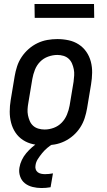

<svg xmlns="http://www.w3.org/2000/svg" viewBox="-20 -725 540 968"><path d="M204 8Q175 8 147 2Q119 -4 96 -19Q73 -34 58 -56.5Q43 -79 36 -106Q29 -133 29 -162Q29 -191 34 -221L54 -341Q58 -365 66 -390Q74 -415 89 -437.5Q104 -460 124.5 -478Q145 -496 169 -507.5Q193 -519 218.5 -523.5Q244 -528 269 -528Q298 -528 326 -522Q354 -516 377 -501Q400 -486 415.5 -463.5Q431 -441 438 -414Q445 -387 444.5 -358Q444 -329 439 -299L419 -179Q415 -155 407 -130Q399 -105 384.5 -82.5Q370 -60 349.5 -42Q329 -24 305 -12.5Q281 -1 255 3.5Q229 8 204 8ZM205 -72Q228 -72 251 -80.5Q274 -89 291 -106.5Q308 -124 317.5 -147Q327 -170 331 -193L351 -313Q353 -329 354 -345Q355 -361 352 -376Q349 -391 343 -405Q337 -419 326 -429Q315 -439 300 -443.5Q285 -448 269 -448Q246 -448 222.5 -439.5Q199 -431 182 -413.5Q165 -396 156 -373Q147 -350 143 -327L123 -207Q120 -191 119 -175Q118 -159 121 -144Q124 -129 130 -115Q136 -101 147 -91Q158 -81 173.5 -76.5Q189 -72 205 -72ZM189 223Q166 223 144 217.5Q122 212 105.5 199Q89 186 81.5 164.5Q74 143 78 120Q81 101 90 82Q99 63 112.5 47Q126 31 142 17Q158 3 176 -8H249L248 0Q232 9 218 21Q204 33 192.5 47Q181 61 171 76.5Q161 92 159 109Q157 119 160 128.5Q163 138 170.5 143.5Q178 149 187.5 151Q197 153 207 153Q217 153 227 152Q237 151 247 149L235 219Q223 221 212 222Q201 223 189 223ZM155 -635 154 -705H454L455 -635Z"/></svg>

Font: Iosevka Medium Oblique
Style: Regular
Weight: 500
Italic angle: -9°
Monospace: yes
Designer: Belleve Invis
Foundry: Belleve Invis
Version: Version 32.5.0; ttfautohint (v1.8.4)